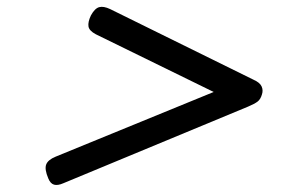

<svg xmlns="http://www.w3.org/2000/svg" viewBox="-20 -724 803 549"><path d="M161 -200Q145 -193 134.5 -196Q124 -199 118 -214Q107 -240 112 -253.5Q117 -267 139 -276L591 -461L254 -626Q235 -636 233 -648.5Q231 -661 240 -680Q251 -700 263.5 -703.5Q276 -707 295 -698L705 -496Q723 -488 728 -477Q733 -466 729 -454Q725 -440 716.5 -433.5Q708 -427 689 -419Z"/></svg>

Font: Playwrite CU
Style: Regular
Weight: 400
Designer: Veronika Burian, José Scaglione
Foundry: TypeTogether
Version: Version 1.002